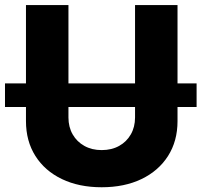

<svg xmlns="http://www.w3.org/2000/svg" viewBox="-27 -748 815 777"><path d="M768.6 -410.6V-314.9H-6.8V-410.6ZM384.3 9.8Q292.5 9.8 223.4 -23.4Q154.3 -56.6 116.2 -116.9Q78.1 -177.2 78.1 -257.8V-727.5H250V-272.5Q250 -233.9 267.1 -204.1Q284.2 -174.3 314.5 -157.5Q344.7 -140.6 384.3 -140.6Q424.8 -140.6 455.1 -157.5Q485.4 -174.3 502.4 -204.1Q519.5 -233.9 519.5 -272.5V-727.5H691.4V-257.8Q691.4 -177.2 653.1 -116.9Q614.7 -56.6 545.7 -23.4Q476.6 9.8 384.3 9.8Z"/></svg>

Font: Inter 17pt ExtraBold
Style: Regular
Weight: 800
Version: Version 4.001;git-66647c0bb